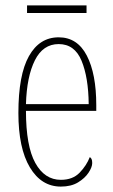

<svg xmlns="http://www.w3.org/2000/svg" viewBox="-20 -680 419 710"><path d="M205 10Q133 10 90.5 -61Q48 -132 48 -262Q48 -403 87 -472.5Q126 -542 197 -542Q266 -542 301 -474.5Q336 -407 336 -291V-270H76Q76 -140 110.5 -77.5Q145 -15 205 -15Q249 -15 274.5 -41.5Q300 -68 312 -99Q316 -97 318.5 -92Q321 -87 321 -77Q321 -62 307.5 -41.5Q294 -21 268.5 -5.5Q243 10 205 10ZM308 -295Q307 -394 281.5 -455.5Q256 -517 197 -517Q139 -517 109 -457Q79 -397 76 -295ZM80 -632V-660H300V-632Z"/></svg>

Font: Noto Serif Khmer ExtraCondensed Thin
Style: Regular
Weight: 100
Width: 2
Designer: Danh Hong and the Monotype Design Team
Foundry: Monotype Imaging Inc.
Version: Version 2.004; ttfautohint (v1.8.4.7-5d5b)